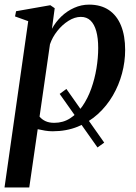

<svg xmlns="http://www.w3.org/2000/svg" viewBox="-22 -557 586 830"><path d="M428.5 59.5 399.5 80.5 236 -151 265 -172.5ZM-2.5 253.5 100 -465.5 43 -486 47.5 -508.5 195.5 -534.5 214.5 -521.5 202.5 -432.5Q218.5 -462 243.2 -485.8Q268 -509.5 298.8 -523.2Q329.5 -537 363 -537Q414 -537 448.8 -513.5Q483.5 -490 501.2 -446.2Q519 -402.5 519 -341Q519 -290 505.5 -239.5Q492 -189 465.8 -144Q439.5 -99 401.5 -64.2Q363.5 -29.5 314.2 -9.5Q265 10.5 205.5 10.5Q189.5 10.5 173 7.8Q156.5 5 141 1.5L104.5 253.5ZM149 -53Q158.5 -41 174.2 -33.5Q190 -26 212.5 -26Q251 -26 281.5 -45.8Q312 -65.5 334.8 -98.8Q357.5 -132 372.5 -174Q387.5 -216 395 -261.5Q402.5 -307 402.5 -349.5Q402.5 -392 394.2 -422Q386 -452 369.5 -468Q353 -484 327.5 -484Q301 -484 274 -467Q247 -450 225.8 -423.2Q204.5 -396.5 194 -365.5Z"/></svg>

Font: Merriweather 96pt Medium
Style: Italic
Weight: 500
Italic angle: -7.8°
Version: Version 2.101